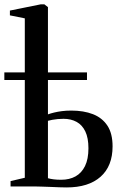

<svg xmlns="http://www.w3.org/2000/svg" viewBox="-44 -838 549 863"><path d="M255 4.5Q242 4.5 223.2 3.8Q204.5 3 183.8 2.2Q163 1.5 143.5 0.8Q124 0 109.5 0H3.5V-24L67.5 -39V-755.5L0.5 -769V-790.5L139 -818.5H155.5L171.5 -806V-324Q184 -328.5 199.5 -332.2Q215 -336 234.2 -338.5Q253.5 -341 276.5 -341Q332 -341 373.8 -324.8Q415.5 -308.5 438.8 -273.2Q462 -238 462 -180Q462 -91.5 408 -43.5Q354 4.5 255 4.5ZM231 -30Q268 -30 295.5 -45.2Q323 -60.5 338.2 -91.8Q353.5 -123 353.5 -171.5Q353.5 -218 339.5 -247.2Q325.5 -276.5 300.2 -290.2Q275 -304 241.5 -304Q228.5 -304 215.5 -302.8Q202.5 -301.5 191.2 -299.5Q180 -297.5 171.5 -295V-37Q181.5 -34 196.5 -32Q211.5 -30 231 -30ZM-24.5 -478.5V-512.5H347V-478.5Z"/></svg>

Font: Merriweather 120pt Medium
Style: Regular
Weight: 500
Version: Version 2.100